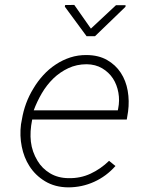

<svg xmlns="http://www.w3.org/2000/svg" viewBox="-20 -766 627 795"><path d="M262.2 9.8Q319.3 9.8 369.9 -13.2Q420.4 -36.1 458 -78.6L431.6 -100.1Q397 -66.4 355 -46.9Q313 -27.3 263.7 -28.3Q219.7 -28.8 187 -48.6Q154.3 -68.4 135.7 -99.6Q112.8 -137.2 107.9 -179Q103 -220.7 113.3 -271H504.9L510.3 -304.2Q516.1 -348.1 508.8 -390.1Q501.5 -432.1 480 -464.8Q458.5 -497.6 423.3 -517.6Q388.2 -537.6 339.4 -538.1Q303.2 -538.6 271 -528.1Q238.8 -517.6 210.9 -499Q182.6 -480.5 159.2 -454.8Q135.7 -429.2 118.2 -399.4Q100.1 -370.1 88.1 -337.6Q76.2 -305.2 70.8 -272L66.9 -251Q61 -204.1 70.1 -158.9Q79.1 -113.8 101.6 -78.6Q126 -40 166.7 -15.4Q207.5 9.3 262.2 9.8ZM338.9 -500Q375.5 -499.5 403.1 -483.2Q430.7 -466.8 447.8 -440.9Q464.4 -415 470.2 -382.3Q476.1 -349.6 469.2 -315.9L467.8 -309.1H119.6Q132.8 -344.7 152.8 -379.2Q172.9 -413.6 200.7 -440.9Q228 -467.3 262.7 -483.6Q297.4 -500 338.9 -500ZM356.4 -647.5 287.6 -745.6 249.5 -745.1 248.5 -738.3 338.4 -616.2H373.5L499.5 -737.8L500 -744.6H460.4Z"/></svg>

Font: Roboto Mono ExtraLight
Style: Italic
Weight: 250
Italic angle: -10°
Monospace: yes
Designer: Google
Version: Version 3.000